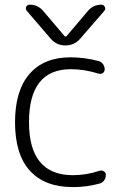

<svg xmlns="http://www.w3.org/2000/svg" viewBox="-20 -796 542 805"><path d="M347.7 -749Q370.1 -776.4 405.3 -776.4Q415 -776.4 419.4 -767.1Q423.8 -757.8 417 -750L315.4 -632.8Q291 -605.5 254.4 -605.5Q217.8 -605.5 193.4 -632.8L92.8 -750Q85.9 -757.8 89.8 -767.1Q93.8 -776.4 104.5 -776.4Q139.6 -776.4 162.1 -749L250 -645.5Q254.9 -639.6 259.8 -645.5ZM286.1 -61.5Q341.8 -61.5 397.5 -80.1Q407.2 -83 415.5 -77.6Q423.8 -72.3 423.8 -62.5Q423.8 -49.8 416.5 -39.6Q409.2 -29.3 397.5 -26.4Q343.8 -11.7 290 -11.7Q287.1 -11.7 284.2 -11.7Q168 -11.7 105.5 -80.1Q43 -148.4 43 -283.2Q43 -416 103.5 -485.8Q164.1 -555.7 275.4 -555.7Q334 -555.7 393.6 -540Q404.3 -537.1 411.6 -527.3Q418.9 -517.6 418.9 -505.9Q418.9 -495.1 411.1 -489.7Q403.3 -484.4 393.6 -487.3Q333 -505.9 277.3 -505.9Q101.6 -505.9 101.6 -283.7Q101.6 -61.5 286.1 -61.5Z"/></svg>

Font: irohamaru Light
Style: Regular
Weight: 200
Designer: [Source Han Sans]
Ryoko NISHIZUKA  (kana & ideographs); Paul D. Hunt (Latin, Greek & Cyrillic); Wenlong ZHANG  (bopomofo
Version: Version 1.01